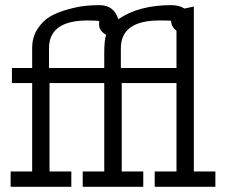

<svg xmlns="http://www.w3.org/2000/svg" viewBox="-20 -720 876 740"><path d="M21 0V-59.1H104V-399.9H25.9V-458H104V-535.2Q104 -577.1 125 -609.1Q146 -641.1 175 -657.5Q204.1 -673.8 243.2 -684.3Q282.2 -694.8 309.6 -697.5Q336.9 -700.2 362.8 -700.2H363.8Q418.9 -700.2 436 -646Q515.1 -700.2 640.1 -700.2Q670.9 -700.2 690.9 -687L727.1 -694.8V-59.1H810.1V0H576.2V-59.1H660.2V-399.9H449.2V-59.1H532.2V0H298.8V-59.1H381.8V-399.9H170.9V-59.1H254.9V0ZM168.9 -458H381.8V-516.1Q381.8 -566.9 389.2 -585.9Q362.3 -600.1 361.8 -625Q361.8 -632.8 362.8 -638.2Q359.9 -641.1 317.9 -641.1Q168.9 -641.1 168.9 -534.2ZM445.8 -458H660.2V-601.1Q640.1 -617.2 639.2 -640.1Q627.9 -641.1 606 -641.1H594.2Q446.3 -641.1 445.8 -534.2Z"/></svg>

Font: CMU Concrete
Style: Roman
Weight: 500
Version: Version 0.7.0